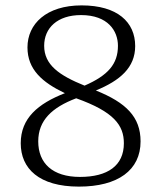

<svg xmlns="http://www.w3.org/2000/svg" viewBox="-20 -681 599 713"><path d="M273 12C418 12 502 -49 502 -156C502 -247 448 -300 336 -345C426 -382 482 -430 482 -510C482 -599 416 -661 283 -661C152 -661 82 -592 82 -505C82 -423 137 -375 221 -335C121 -296 57 -242 57 -149C57 -55 125 12 273 12ZM294 -363C200 -401 144 -440 144 -511C144 -577 193 -625 281 -625C381 -625 418 -566 418 -511C418 -443 381 -401 294 -363ZM277 -24C175 -24 122 -75 122 -156C122 -234 173 -282 263 -316C403 -266 440 -216 440 -149C440 -66 380 -24 277 -24Z"/></svg>

Font: Noto Serif Telugu Light
Style: Regular
Weight: 300
Designer: Jelle Bosma - Monotype Design Team
Foundry: Monotype Imaging Inc.
Version: Version 2.005